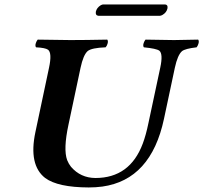

<svg xmlns="http://www.w3.org/2000/svg" viewBox="-20 -823 903 853"><path d="M690.9 -752.9H417Q403.3 -754.4 405.8 -771Q409.7 -788.6 427.7 -799.8Q433.6 -802.7 437.5 -803.2H713.9Q726.6 -801.8 724.1 -786.1Q720.2 -767.1 701.2 -756.3Q695.3 -753.4 690.9 -752.9ZM337.9 -522 284.2 -269Q260.7 -159.7 278.3 -111.8Q285.2 -94.7 295.4 -82Q337.9 -32.7 403.8 -32.2Q557.1 -32.2 614.3 -185.1Q628.4 -222.7 639.6 -276.9L691.9 -522Q705.1 -583.5 688 -597.7Q674.8 -607.4 619.1 -612.8Q612.3 -621.1 622.1 -640.6Q624.5 -645 626.5 -647Q726.6 -645 752.9 -645Q764.6 -645 860.4 -647Q867.2 -638.7 857.9 -619.6Q855.5 -615.2 853.5 -612.8Q802.7 -606.9 788.6 -595.7Q769 -578.6 756.8 -522L708.5 -294.9Q650.9 -24.4 434.6 5.9Q405.3 9.8 374 9.8Q236.8 9.3 180.7 -32.2Q106.4 -89.8 137.2 -235.8L197.8 -522Q211.9 -587.9 193.4 -602.1Q180.7 -610.8 140.1 -612.8Q133.3 -621.1 143.1 -640.6Q145.5 -645 147.5 -647Q247.6 -645 293 -645Q358.9 -645 456.5 -647Q463.4 -638.7 454.1 -619.6Q451.7 -615.2 449.2 -612.8Q387.2 -610.4 369.6 -596.2Q350.1 -579.1 337.9 -522Z"/></svg>

Font: Linux Libertine Slanted O
Style: Bold Slanted
Weight: 700
Designer: Philipp H. Poll
Foundry: Philipp H. Poll
Version: Version 5.0.0